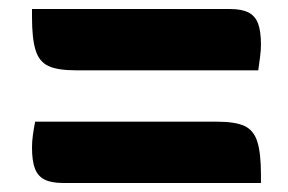

<svg xmlns="http://www.w3.org/2000/svg" viewBox="-20 -513 640 426"><path d="M51 -493H490Q516 -493 531 -485.5Q546 -478 552.5 -461Q559 -444 559 -414Q559 -401 557 -386.5Q555 -372 553 -357H148Q108 -357 87.5 -366.5Q67 -376 59 -401.5Q51 -427 51 -475Q51 -480 51 -484.5Q51 -489 51 -493ZM58 -243H462Q502 -243 522.5 -233.5Q543 -224 551 -198.5Q559 -173 559 -125Q559 -120 559 -116Q559 -112 559 -107H120Q94 -107 79 -114.5Q64 -122 57.5 -139Q51 -156 51 -186Q51 -199 53 -213.5Q55 -228 58 -243Z"/></svg>

Font: Recursive Casual
Style: Bold
Weight: 700
Version: Version 1.085